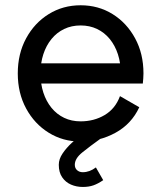

<svg xmlns="http://www.w3.org/2000/svg" viewBox="-20 -538 624 743"><path d="M85 -293V-214.8H444.3L478.5 -293ZM444.3 -166Q426.3 -117.2 385 -92.8Q343.8 -68.4 292 -68.4Q256.8 -68.4 228.3 -82Q199.7 -95.7 179.2 -120.8Q158.7 -146 147.7 -179.9Q136.7 -213.9 136.7 -253.9Q136.7 -294.4 147.7 -328.1Q158.7 -361.8 179.2 -387Q199.7 -412.1 228.3 -425.8Q256.8 -439.5 292 -439.5Q327.1 -439.5 355.7 -425.8Q384.3 -412.1 404.8 -387Q425.3 -361.8 436.3 -328.1Q447.3 -294.4 447.3 -253.9Q447.3 -243.7 446.5 -234.1Q445.8 -224.6 444.3 -214.8H532.7Q533.7 -224.6 534.4 -234.4Q535.2 -244.1 535.2 -253.9Q535.2 -330.1 502.9 -389.6Q470.7 -449.2 415.8 -483.4Q360.8 -517.6 292 -517.6Q223.6 -517.6 168.5 -483.4Q113.3 -449.2 81.1 -389.6Q48.8 -330.1 48.8 -253.9Q48.8 -177.7 81.1 -118.2Q113.3 -58.6 168.5 -24.4Q223.6 9.8 292 9.8Q364.7 9.8 426.8 -24.2Q488.8 -58.1 519 -123ZM351.1 109.9Q338.9 119.1 326.2 123.8Q313.5 128.4 300.3 128.4Q287.1 128.4 278.3 120.6Q269.5 112.8 269.5 99.6Q269.5 75.2 298.6 51.8Q327.6 28.3 367.2 0L328.1 -39.1Q317.9 -32.7 298.3 -18.6Q278.8 -4.4 257.8 14.9Q236.8 34.2 222.2 55.9Q207.5 77.6 207.5 99.6Q207.5 128.9 220.5 147.9Q233.4 167 254.6 176.3Q275.9 185.5 300.3 185.5Q323.7 185.5 341.6 179.2Q359.4 172.9 379.4 159.2Z"/></svg>

Font: Giphurs SC
Style: Regular
Weight: 400
Version: Version 0.920